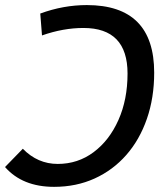

<svg xmlns="http://www.w3.org/2000/svg" viewBox="-29 -723 635 753"><path d="M311.5 -703.1Q575.7 -703.1 575.7 -438Q575.7 -339.4 547.1 -257.1Q518.6 -174.8 466.3 -115.2Q414.1 -55.7 342 -22.9Q270 9.8 183.1 9.8Q59.1 9.8 -9.3 -67.9L60.5 -139.6Q118.7 -80.1 197.3 -80.1Q276.4 -80.1 338.1 -126.2Q399.9 -172.4 435.5 -252.4Q471.2 -332.5 471.2 -434.6Q471.2 -613.3 298.3 -613.3Q218.8 -613.3 135.7 -584L128.9 -669.9Q219.2 -703.1 311.5 -703.1Z"/></svg>

Font: CaskaydiaCove NFP
Style: Italic
Weight: 400
Italic angle: -10°
Designer: Aaron Bell
Foundry: Saja Typeworks
Version: Version 2111.001; VTT 6.35;Nerd Fonts 3.1.1